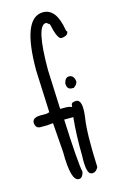

<svg xmlns="http://www.w3.org/2000/svg" viewBox="-132 -898 620 991"><g transform="rotate(-15 177.5 -403.0)"><path d="M253.9 -356.4Q287.1 -351.6 273.4 -257.8Q260.7 -179.7 268.6 1Q254.9 29.3 231.4 25.4Q204.1 21.5 208 -71.3Q206.1 -189.5 215.8 -280.3Q213.9 -279.3 210.9 -279.3H167V-276.4Q176.8 -47.9 188.5 5.9Q180.7 37.1 161.1 37.1Q118.2 37.1 118.2 -119.1L106.4 -276.4L74.2 -273.4H38.1Q12.7 -273.4 10.7 -303.7Q10.7 -332 56.6 -332H86.9L102.5 -335.9L92.8 -562.5Q92.8 -842.8 204.1 -842.8Q274.4 -842.8 293.9 -725.6L296.9 -715.8H299.8Q299.8 -692.4 262.7 -689.5Q241.2 -689.5 223.6 -772.5L207 -785.2H204.1Q152.3 -785.2 152.3 -547.9L161.1 -337.9H188.5Q210.9 -337.9 223.6 -331.1L224.6 -342.8Q226.6 -357.4 253.9 -356.4ZM248 -488.3Q273.4 -488.3 278.3 -455.1Q278.3 -439.5 257.8 -424.8H248Q220.7 -424.8 220.7 -458Q227.5 -488.3 248 -488.3Z"/></g></svg>

Font: Sue Ellen Francisco
Style: Regular
Weight: 400
Designer: Kimberly Geswein
Foundry: Kimberly Geswein
Version: Version 1.002 2007